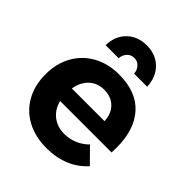

<svg xmlns="http://www.w3.org/2000/svg" viewBox="-210 -884 1018 1018"><g transform="rotate(45 298.5 -375.0)"><path d="M570 -259Q570 -235 569 -222H183Q196 -171 233 -142.5Q270 -114 322 -114Q360 -114 395 -128.5Q430 -143 458 -171L539 -89Q498 -43 439.5 -18.5Q381 6 309 6Q224 6 160.5 -28Q97 -62 62.5 -124Q28 -186 28 -267Q28 -349 63 -411.5Q98 -474 161 -508.5Q224 -543 305 -543Q435 -543 502.5 -468Q570 -393 570 -259ZM425 -313Q423 -366 391 -398Q359 -430 306 -430Q256 -430 222.5 -398.5Q189 -367 180 -313ZM144 -602Q146 -672 189 -714Q232 -756 300 -756Q367 -756 410 -714Q453 -672 456 -602H358Q356 -628 340 -645Q324 -662 300 -662Q276 -662 260 -645Q244 -628 242 -602Z"/></g></svg>

Font: Montserrat SemiBold
Style: Regular
Weight: 600
Designer: Julieta Ulanovsky
Foundry: Julieta Ulanovsky
Version: Version 6.001